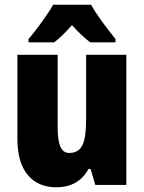

<svg xmlns="http://www.w3.org/2000/svg" viewBox="-20 -786 611 816"><path d="M367 -766H206C185 -728 132 -655 101 -620V-606H210C232 -622 256 -646 286 -679C315 -647 340 -623 364 -606H471V-620C433 -667 392 -721 367 -766ZM517 -553H346V-289C346 -194 337 -136 274 -136C238 -136 225 -174 225 -248V-553H54V-193C54 -60 118 10 219 10C281 10 327 -15 356 -68H365L385 0H517Z"/></svg>

Font: Noto Sans Condensed Black
Style: Regular
Weight: 900
Width: 3
Designer: Monotype Design Team
Foundry: Monotype Imaging Inc.
Version: Version 2.013